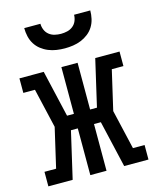

<svg xmlns="http://www.w3.org/2000/svg" viewBox="-112 -817 723 893"><g transform="rotate(-15 250.0 -370.0)"><path d="M9 0V-70H65L109 -260L65 -450H9V-520H126L178 -295H211V-520H289V-295H322L374 -520H491V-450H435L391 -260L435 -70H491V0H374L322 -225H289V0H211V-225H178L126 0ZM250 -600Q230 -600 210 -603Q190 -606 171.5 -613.5Q153 -621 137 -633.5Q121 -646 110.5 -663Q100 -680 95.5 -700Q91 -720 91 -740H169Q169 -725 175 -710.5Q181 -696 193 -686.5Q205 -677 220 -673.5Q235 -670 250 -670Q265 -670 280 -673.5Q295 -677 307 -686.5Q319 -696 325 -710.5Q331 -725 331 -740H409Q409 -720 404.5 -700Q400 -680 389.5 -663Q379 -646 363 -633.5Q347 -621 328.5 -613.5Q310 -606 290 -603Q270 -600 250 -600Z"/></g></svg>

Font: Iosevka Slab
Style: Regular
Weight: 400
Monospace: yes
Designer: Belleve Invis
Foundry: Belleve Invis
Version: Version 11.2.4; ttfautohint (v1.8.3)